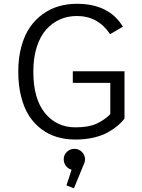

<svg xmlns="http://www.w3.org/2000/svg" viewBox="-20 -726 750 1014"><path d="M637.5 -349.5V-99.5Q622.5 -80 602.2 -62.8Q582 -45.5 551 -27.8Q520 -10 475.2 0.5Q430.5 11 378.5 11Q327 11 282.5 -2Q238 -15 199.8 -43.2Q161.5 -71.5 134.2 -113.2Q107 -155 91.8 -214.8Q76.5 -274.5 76.5 -348Q76.5 -421 93 -481Q109.5 -541 138.2 -582.2Q167 -623.5 206.2 -651.8Q245.5 -680 290.8 -693Q336 -706 386 -706Q556 -706 629 -585L561.5 -545.5Q497.5 -641.5 386 -641.5Q338 -641.5 297 -623.5Q256 -605.5 224.2 -570.2Q192.5 -535 174.2 -478Q156 -421 156 -348Q156 -204 217.5 -128.8Q279 -53.5 378.5 -53.5Q448.5 -53.5 490 -72.8Q531.5 -92 562.5 -123V-288.5H364.5V-349.5ZM429 115Q429 130 422 143L370.5 268.5L331 253L358 170.5Q340 165.5 328.2 150.2Q316.5 135 316.5 115Q316.5 92.5 333 76.2Q349.5 60 373 60Q396 60 412.5 76.2Q429 92.5 429 115Z"/></svg>

Font: League Mono Light
Style: Regular
Weight: 300
Width: 6
Designer: Tyler Finck
Foundry: The League of Moveable Type / Tyler Finck
Version: Version 2.210